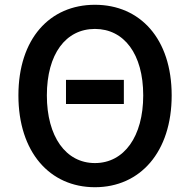

<svg xmlns="http://www.w3.org/2000/svg" viewBox="-20 -770 794 803"><path d="M377 13C566 13 698 -134 698 -371C698 -608 566 -750 377 -750C188 -750 57 -608 57 -371C57 -134 188 13 377 13ZM377 -88C255 -88 176 -199 176 -371C176 -544 255 -649 377 -649C499 -649 579 -544 579 -371C579 -199 499 -88 377 -88ZM256 -335H498V-436H256Z"/></svg>

Font: Noto Sans JP Medium
Style: Regular
Weight: 500
Designer: Ryoko NISHIZUKA  (kana, bopomofo & ideographs); Paul D. Hunt (Latin, Greek & Cyrillic); Sandoll Communications , Soo-you
Foundry: Adobe
Version: Version 2.002;hotconv 1.0.116;makeotfexe 2.5.65601